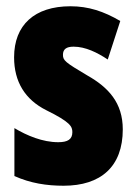

<svg xmlns="http://www.w3.org/2000/svg" viewBox="-20 -583 436 613"><path d="M372 -170C372 -255 326 -304 259 -342C188 -384 181 -390 181 -408C181 -426 192 -434 215 -434C253 -434 291 -415 324 -393L364 -516C311 -547 262 -563 205 -563C90 -563 25 -503 25 -400C25 -322 60 -265 128 -231C205 -193 211 -179 211 -161C211 -138 196 -129 166 -129C116 -129 66 -150 26 -174V-21C77 2 129 10 183 10C302 10 372 -51 372 -170Z"/></svg>

Font: Noto Sans Oriya ExtCond Blk
Style: Regular
Weight: 900
Width: 2
Designer: Amélie Bonet and Sol Matas
Foundry: Google LLC
Version: Version 2.006